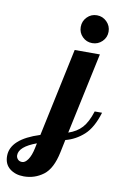

<svg xmlns="http://www.w3.org/2000/svg" viewBox="-305 -772 690 1080"><g transform="rotate(10 40.0 -232.0)"><path d="M80 -634Q80 -667 103 -690.5Q126 -714 159 -714Q192 -714 215.5 -690.5Q239 -667 239 -634Q239 -601 215.5 -578Q192 -555 159 -555Q126 -555 103 -578Q80 -601 80 -634ZM-202 153Q-202 56 -38 4L69 -500H213L114 -36Q162 -52 191 -84Q220 -116 240 -179H282Q255 -90 209 -48.5Q163 -7 105 8L90 80Q70 177 21 213.5Q-28 250 -90 250Q-138 250 -170 225Q-202 200 -202 153ZM-55 83 -49 54Q-147 90 -147 139Q-147 152 -138 162Q-129 172 -113 172Q-96 172 -80 149Q-64 126 -55 83Z"/></g></svg>

Font: Lobster
Style: Regular
Weight: 400
Designer: Impallari Type
Foundry: Impallari Type
Version: Version 2.100